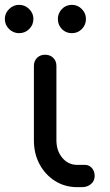

<svg xmlns="http://www.w3.org/2000/svg" viewBox="-61 -773 456 793"><path d="M258 0Q207 0 166.5 -25.5Q126 -51 102.5 -94.5Q79 -138 79 -194V-501Q79 -521 92 -534Q105 -547 125 -547Q146 -547 159 -534Q172 -521 172 -501V-194Q172 -150 196.5 -121Q221 -92 258 -92H290Q307 -92 318.5 -79Q330 -66 330 -46Q330 -26 315 -13Q300 0 277 0ZM18 -636Q-6 -636 -23.5 -653Q-41 -670 -41 -695Q-41 -718 -23.5 -735.5Q-6 -753 18 -753Q42 -753 59.5 -735.5Q77 -718 77 -695Q77 -670 59.5 -653Q42 -636 18 -636ZM236 -636Q211 -636 194.5 -653Q178 -670 178 -695Q178 -718 194.5 -735.5Q211 -753 236 -753Q260 -753 277 -735.5Q294 -718 294 -695Q294 -670 277 -653Q260 -636 236 -636Z"/></svg>

Font: Comfortaa SemiBold
Style: Regular
Weight: 600
Designer: Johan Aakerlund
Foundry: Johan Aakerlund
Version: Version 3.104; ttfautohint (v1.8.1.43-b0c9)